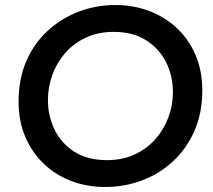

<svg xmlns="http://www.w3.org/2000/svg" viewBox="-20 -733 848 765"><path d="M398 12Q328 12 266 -11Q204 -34 156.5 -78.5Q109 -123 81.5 -186Q54 -249 54 -329Q54 -417 84 -487.5Q114 -558 168 -608.5Q222 -659 292 -686Q362 -713 441 -713Q509 -713 571 -690.5Q633 -668 681.5 -624Q730 -580 758 -516.5Q786 -453 786 -372Q786 -282 754.5 -211Q723 -140 669 -90Q615 -40 545.5 -14Q476 12 398 12ZM406 -95Q468 -95 516.5 -117.5Q565 -140 599 -178.5Q633 -217 651 -265.5Q669 -314 669 -366Q669 -431 641.5 -485.5Q614 -540 561.5 -573Q509 -606 433 -606Q371 -606 322 -583Q273 -560 239.5 -521.5Q206 -483 188.5 -434.5Q171 -386 171 -334Q171 -272 197 -217.5Q223 -163 275.5 -129Q328 -95 406 -95Z"/></svg>

Font: MuseoModerno Thin Medium
Style: Italic
Weight: 500
Italic angle: -9°
Version: Version 1.003